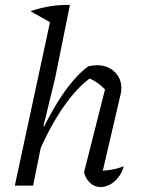

<svg xmlns="http://www.w3.org/2000/svg" viewBox="-20 -751 576 777"><path d="M130 -118 118 -150Q143 -210 170.5 -262.5Q198 -315 226 -357.5Q254 -400 282.5 -432Q311 -464 338 -483Q349 -485 357 -486Q365 -487 372 -487Q416 -487 443.5 -460.5Q471 -434 471 -395Q471 -389 470.5 -382.5Q470 -376 468 -369L396 -60Q422 -62 442 -66.5Q462 -71 481 -78Q474 -53 459 -33.5Q444 -14 425 -4Q406 6 387 6Q364 6 346 -9.5Q328 -25 320 -53L409 -405L412 -382Q390 -405 373 -416.5Q356 -428 333 -438L353 -440Q296 -403 238 -320Q180 -237 130 -118ZM40 0 193 -711 263 -731 203 -435 156 -241 162 -238 114 0ZM191 -656 103 -706Q147 -720 185 -726Q223 -732 263 -731Z"/></svg>

Font: Piazzolla 24pt
Style: Italic
Weight: 400
Italic angle: -11.3°
Designer: Juan Pablo del Peral
Foundry: Huerta Tipografica
Version: Version 2.005